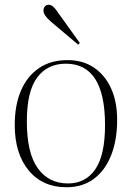

<svg xmlns="http://www.w3.org/2000/svg" viewBox="-20 -774 555 808"><path d="M260 14Q159 14 100.5 -57Q42 -128 42 -248Q42 -331 68 -392Q94 -453 143.5 -487Q193 -521 264 -521Q329 -521 375.5 -489.5Q422 -458 447.5 -402Q473 -346 473 -270Q473 -184 447.5 -120Q422 -56 374.5 -21Q327 14 260 14ZM266 -2Q340 -2 381 -61.5Q422 -121 422 -248Q422 -506 257 -506Q180 -506 136.5 -448Q93 -390 93 -263Q93 -130 139 -66Q185 -2 266 -2ZM309 -586 193 -684Q163 -710 163 -729Q163 -740 169 -747Q175 -754 185 -754Q201 -754 217 -731L316 -593Z"/></svg>

Font: Literata 72pt ExtraLight
Style: Regular
Weight: 200
Designer: Latin by Veronika Burian and Jose Scaglione. Greek by Irene Vlachou. Cyrillic by Vera Evstafieva.
Foundry: TypeTogether
Version: Version 3.002